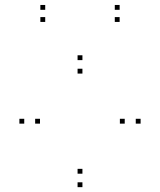

<svg xmlns="http://www.w3.org/2000/svg" viewBox="-20 -750 660 792"><path d="M320 -502V-522H300V-502ZM80 -240V-260H60V-240ZM320 22V2H300V22ZM560 -240V-260H540V-240ZM320 -33.5V-53.5H300V-33.5ZM145 -240V-260H125V-240ZM320 -446.5V-466.5H300V-446.5ZM494.5 -240V-260H474.5V-240ZM166.5 -709.5V-729.5H146.5V-709.5ZM166.5 -659.5V-679.5H146.5V-659.5ZM473.5 -659.5V-679.5H453.5V-659.5ZM473.5 -709.5V-729.5H453.5V-709.5Z"/></svg>

Font: Monaspace Neon Dots Var
Style: Regular
Weight: 400
Designer: Riley Cran and the Lettermatic Team
Version: Version 1.100 (Monaspace Neon Dots)